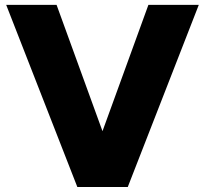

<svg xmlns="http://www.w3.org/2000/svg" viewBox="-20 -752 824 772"><path d="M493.7 0H291L4.9 -732.4H207.5L392.1 -224.6L576.7 -732.4H779.3Z"/></svg>

Font: Kumbh Sans Black
Style: Regular
Weight: 900
Version: Version 1.005